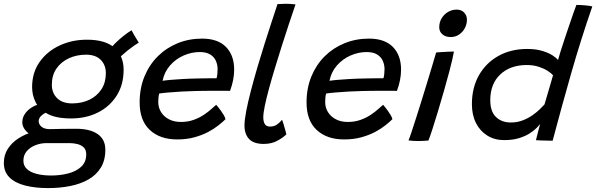

<svg xmlns="http://www.w3.org/2000/svg" viewBox="-84 -736 3123 1006"><path d="M288.6 -115.4Q210.3 -115.4 165.7 -139.2Q121.1 -162.9 102.6 -200.4Q84.2 -237.9 84.2 -279.6Q84.2 -355.4 123.5 -411.3Q162.8 -467.1 228.2 -497.6Q293.5 -528 371.6 -528Q468.7 -528 516.2 -485.3Q563.7 -442.6 563.7 -370.4Q563.7 -292.6 527.5 -235.2Q491.2 -177.8 429.2 -146.6Q367.1 -115.4 288.6 -115.4ZM168.5 249.5Q100.1 249.5 47.7 236.1Q-4.7 222.7 -34.2 193.7Q-63.8 164.7 -63.8 117.8Q-63.8 76.2 -43.1 43.9Q-22.3 11.6 12.5 -10.9Q47.2 -33.3 90 -45.6Q132.7 -57.9 176.9 -59.4Q207.8 -60.4 242.9 -60.8Q278.1 -61.3 316.1 -61.3Q386.3 -61.3 427.1 -33.9Q467.9 -6.4 467.9 48.6Q467.9 103.9 444.3 142.3Q420.6 180.8 379.2 204.4Q337.8 227.9 283.6 238.7Q229.4 249.5 168.5 249.5ZM183.9 183.6Q230.6 183.6 272.7 172.9Q314.8 162.2 341.2 137.9Q367.8 113.5 367.8 72.7Q367.8 49 354.7 36.4Q341.6 23.8 321.4 18.8Q301.3 13.8 279.4 13.8Q250.2 13.8 219.3 13.8Q188.3 13.8 159.9 13.8Q130.2 13.8 102.3 24.5Q74.4 35.1 56.5 55.8Q38.6 76.4 38.6 106.1Q38.6 133.2 57.8 150.3Q77 167.4 109.8 175.5Q142.7 183.6 183.9 183.6ZM120.1 -17.8Q74 -26.5 53.4 -48.6Q32.8 -70.6 32.8 -94.9Q32.8 -119.1 46.2 -138.9Q59.6 -158.8 81.4 -172.6Q103.2 -186.4 127.1 -191.1L180.7 -154.3Q151.9 -146.6 135.3 -132.4Q118.6 -118.2 118.6 -100.9Q118.6 -84.9 133.3 -72.2Q148.1 -59.4 176.9 -59.4ZM293.9 -194.2Q344.6 -194.2 384.6 -213.6Q424.7 -233 447.7 -268.5Q470.6 -304 470.6 -352.5Q470.6 -395.4 443.8 -422.4Q416.9 -449.5 366.9 -449.5Q318 -449.5 277.1 -430.8Q236.2 -412 211.9 -376.8Q187.6 -341.7 187.6 -291.9Q187.6 -248.9 215.3 -221.6Q243.1 -194.2 293.9 -194.2ZM529.2 -418.9 482.9 -466.3Q496.1 -485.8 517.6 -507.3Q539.2 -528.8 562.9 -547.7Q586.6 -566.6 605.5 -577.4Q608.9 -570.2 616 -557.7Q623.1 -545.1 630.8 -532.8Q638.4 -520.4 643.1 -512.7Q634.1 -507.6 618.2 -496.6Q602.2 -485.5 584.7 -471.5Q567.2 -457.4 552.1 -443.5Q537.1 -429.5 529.2 -418.9Z M1097.6 -111.6Q1083.8 -97.6 1061 -79.5Q1038.2 -61.3 1006.7 -44.5Q975.1 -27.8 934.6 -16.6Q894 -5.4 844.6 -5.4Q753.8 -5.4 700.8 -55.2Q647.7 -104.9 647.7 -199Q647.7 -273.9 672.9 -335.2Q698.1 -396.6 742.8 -441Q787.4 -485.3 846.8 -509.5Q906.1 -533.7 974.9 -533.7Q1057.1 -533.7 1100 -490.1Q1142.9 -446.5 1142.9 -371.1Q1142.9 -344.1 1137.4 -316.1Q1131.9 -288.1 1121.3 -260Q1116.1 -260.2 1095.2 -260.2Q1074.3 -260.2 1045.6 -260.3Q1016.9 -260.3 988.1 -260Q959.2 -259.8 938.2 -259.1Q906.2 -258.5 869.2 -256.4Q832.1 -254.2 800 -251.5Q767.9 -248.8 750.2 -246Q745.2 -228.3 745.2 -201.6Q745.2 -171.8 760.2 -148.1Q775.1 -124.4 801.8 -110.7Q828.5 -97 863.9 -97Q900.8 -97 931.1 -108.1Q961.5 -119.1 984.9 -135Q1008.4 -150.9 1024.4 -165.5Q1040.5 -180.1 1048.7 -186.9Q1051.2 -184.4 1058.1 -176Q1065.1 -167.5 1073.4 -155.9Q1081.7 -144.4 1088.6 -132.7Q1095.4 -120.9 1097.6 -111.6ZM767.8 -312.6Q782.2 -315.1 809.6 -317.5Q837 -319.9 873.1 -322Q909.1 -324.1 949 -324.8Q972.4 -325.4 994.5 -325.6Q1016.6 -325.8 1032.1 -326Q1047.6 -326.2 1050.7 -326.1Q1053.6 -336 1054.9 -349Q1056.2 -361.9 1056.2 -374.2Q1056.1 -397.3 1046.9 -417.7Q1037.7 -438.1 1017.2 -450.7Q996.8 -463.3 962.4 -463.3Q919.1 -463.3 877.8 -445Q836.4 -426.8 806.9 -393Q777.3 -359.2 767.8 -312.6Z M1416.4 -32.2Q1400.2 -15.6 1369.7 1.2Q1339.1 18.1 1298 18.1Q1245.2 18.1 1221.1 -7.7Q1197 -33.4 1197 -78.2Q1197 -107.1 1206.2 -154.7Q1215.4 -202.2 1230.7 -260.9Q1245.9 -319.6 1264.6 -383.2Q1283.3 -446.7 1302.9 -508.5Q1322.5 -570.4 1340 -623.6Q1357.4 -676.9 1369.9 -714.5Q1393.6 -716.2 1412.7 -716.2Q1425.9 -716.2 1438.4 -715.4Q1450.9 -714.6 1464.4 -713Q1448.8 -667.3 1430.3 -611.8Q1411.9 -556.4 1393.1 -497.2Q1374.2 -438 1356.8 -380.2Q1339.2 -322.5 1325.4 -271.6Q1311.6 -220.6 1303.5 -181.6Q1295.5 -142.5 1295.5 -121.3Q1295.5 -99.5 1303.4 -86.1Q1311.2 -72.8 1331.1 -72.8Q1351.2 -72.8 1366.3 -82.8Q1381.4 -92.9 1393.8 -108.5Q1395.9 -104.4 1399.2 -93.7Q1402.6 -82.9 1406.3 -69.7Q1410.1 -56.5 1413 -46Q1415.9 -35.5 1416.4 -32.2Z M1972.1 -111.6Q1958.3 -97.6 1935.5 -79.5Q1912.8 -61.3 1881.2 -44.5Q1849.6 -27.8 1809.1 -16.6Q1768.5 -5.4 1719.1 -5.4Q1628.3 -5.4 1575.2 -55.2Q1522.2 -104.9 1522.2 -199Q1522.2 -273.9 1547.4 -335.2Q1572.6 -396.6 1617.2 -441Q1661.9 -485.3 1721.3 -509.5Q1780.6 -533.7 1849.4 -533.7Q1931.6 -533.7 1974.5 -490.1Q2017.4 -446.5 2017.4 -371.1Q2017.4 -344.1 2011.9 -316.1Q2006.4 -288.1 1995.8 -260Q1990.6 -260.2 1969.7 -260.2Q1948.8 -260.2 1920.1 -260.3Q1891.4 -260.3 1862.6 -260Q1833.8 -259.8 1812.8 -259.1Q1780.7 -258.5 1743.7 -256.4Q1706.6 -254.2 1674.5 -251.5Q1642.4 -248.8 1624.7 -246Q1619.8 -228.3 1619.8 -201.6Q1619.8 -171.8 1634.7 -148.1Q1649.6 -124.4 1676.3 -110.7Q1703 -97 1738.4 -97Q1775.2 -97 1805.6 -108.1Q1836 -119.1 1859.4 -135Q1882.9 -150.9 1898.9 -165.5Q1915 -180.1 1923.2 -186.9Q1925.7 -184.4 1932.6 -176Q1939.6 -167.5 1947.9 -155.9Q1956.2 -144.4 1963.1 -132.7Q1969.9 -120.9 1972.1 -111.6ZM1642.3 -312.6Q1656.7 -315.1 1684.1 -317.5Q1711.5 -319.9 1747.6 -322Q1783.6 -324.1 1823.5 -324.8Q1846.9 -325.4 1869 -325.6Q1891.1 -325.8 1906.6 -326Q1922.1 -326.2 1925.2 -326.1Q1928.1 -336 1929.4 -349Q1930.8 -361.9 1930.8 -374.2Q1930.6 -397.3 1921.4 -417.7Q1912.2 -438.1 1891.7 -450.7Q1871.2 -463.3 1836.9 -463.3Q1793.6 -463.3 1752.3 -445Q1710.9 -426.8 1681.4 -393Q1651.8 -359.2 1642.3 -312.6Z M2160.7 0.4Q2152.8 0.9 2137.7 1.9Q2122.6 3 2106.9 3Q2092.9 3 2080.3 2.1Q2067.6 1.1 2056.3 -0.3Q2061.3 -11.3 2071.5 -42Q2081.7 -72.7 2095.6 -116.1Q2109.6 -159.5 2124.8 -208.6Q2140.1 -257.6 2154.8 -305.9Q2169.4 -354.1 2181.6 -394.8Q2193.8 -435.4 2201.2 -461.1Q2212 -462.1 2229.9 -463.2Q2247.8 -464.2 2265.8 -465.1Q2283.8 -466 2294.4 -466Q2292.5 -452.7 2285.8 -423.7Q2279.1 -394.8 2269.9 -360.1Q2257.6 -313.5 2241.8 -258.4Q2226.1 -203.2 2210.1 -150.4Q2194.1 -97.6 2181 -57Q2167.9 -16.5 2160.7 0.4ZM2277.8 -541.9Q2250.4 -541.9 2233.9 -556.3Q2217.4 -570.6 2217.4 -593.2Q2217.4 -618.8 2229.7 -639.7Q2242.1 -660.5 2262.8 -673Q2283.5 -685.6 2308.8 -685.6Q2333.2 -685.6 2347.8 -670.4Q2362.5 -655.2 2362.5 -632.6Q2362.5 -608.8 2351.2 -588Q2339.9 -567.2 2320.8 -554.6Q2301.6 -541.9 2277.8 -541.9Z M2724.1 -1.5Q2726.4 -10.3 2730.6 -27.3Q2734.8 -44.2 2739.2 -61.2Q2743.7 -78.2 2745.9 -85.9Q2741.4 -80 2728.4 -66.4Q2715.3 -52.9 2692.7 -38Q2670.1 -23.1 2636.5 -12.5Q2602.8 -1.9 2557.2 -1.9Q2507.6 -1.9 2469.5 -25.5Q2431.4 -49 2410 -91.2Q2388.6 -133.5 2388.6 -190.1Q2388.6 -276.6 2425.4 -341.7Q2462.3 -406.7 2527.7 -443.1Q2593.1 -479.5 2678 -479.5Q2723.3 -479.5 2756.7 -469.5Q2790.1 -459.5 2811.1 -445.8Q2832.1 -432.2 2839.6 -421.4Q2845.6 -443.2 2855.7 -475Q2865.9 -506.7 2877.8 -542.2Q2889.8 -577.8 2901.2 -611.6Q2912.6 -645.3 2921.9 -671.6Q2931.2 -697.9 2936 -710.1Q2956 -710.1 2979.7 -708.2Q3003.4 -706.3 3019.5 -702.4Q2959 -527.6 2909.2 -353.3Q2859.4 -179.1 2811.6 1.2Q2802.2 1.2 2784.8 0.8Q2767.4 0.5 2750.1 -0.1Q2732.9 -0.8 2724.1 -1.5ZM2592.4 -94.2Q2626.3 -94.2 2655.1 -105.4Q2683.8 -116.5 2706.7 -132.7Q2729.6 -148.9 2745.4 -164.6Q2761.2 -180.2 2769 -188.9Q2772.4 -200.7 2778.7 -221.9Q2784.9 -243.1 2791.8 -266.7Q2798.7 -290.3 2804.7 -310.8Q2810.7 -331.3 2813.6 -341.7Q2804.9 -352.2 2785.5 -364.7Q2766.1 -377.2 2738.3 -386.3Q2710.5 -395.3 2675.6 -395.3Q2589.9 -395.3 2537.4 -346.1Q2484.8 -296.8 2484.8 -211.1Q2484.8 -151.9 2514.6 -123.1Q2544.4 -94.2 2592.4 -94.2Z"/></svg>

Font: Grandstander Thin
Style: Italic
Weight: 100
Italic angle: -15°
Designer: Tyler Finck
Foundry: Etcetera Type Co
Version: Version 1.200